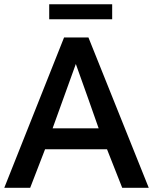

<svg xmlns="http://www.w3.org/2000/svg" viewBox="-31 -888 751 908"><path d="M499.5 -796.9V-867.7H201.7V-796.9ZM327.6 -585.4C369.6 -468.3 405.8 -366.7 435.5 -281.2H217.8ZM111.8 0 182.1 -182.1H475.1L546.9 0H672.4L387.2 -710.9H272L-10.7 0Z"/></svg>

Font: Ride SemiBold
Style: Regular
Weight: 600
Version: Version 3.000